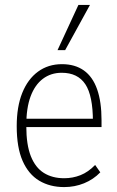

<svg xmlns="http://www.w3.org/2000/svg" viewBox="-20 -753 477 781"><path d="M241 8Q183 8 139.5 -18Q96 -44 72 -98.5Q48 -153 48 -240Q48 -319 70.5 -375Q93 -431 134.5 -461.5Q176 -492 232 -492Q285 -492 321 -466.5Q357 -441 375 -390Q393 -339 393 -264V-236H74V-270H371L358 -258Q358 -364 327 -410.5Q296 -457 231 -457Q187 -457 154.5 -432.5Q122 -408 104.5 -361Q87 -314 87 -244V-239Q87 -164 105.5 -117.5Q124 -71 158.5 -49.5Q193 -28 241 -28Q276 -28 307.5 -40.5Q339 -53 367 -82L388 -52Q360 -23 322 -7.5Q284 8 241 8ZM214 -549 299 -733H346L245 -549Z"/></svg>

Font: Nunito Sans 12pt ExtraLight Condensed
Style: Regular
Weight: 200
Width: 3
Version: Version 3.101;gftools[0.9.27]